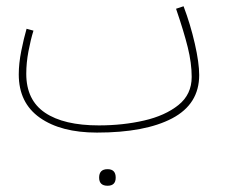

<svg xmlns="http://www.w3.org/2000/svg" viewBox="-20 -403 727 614"><path d="M290 21Q444 21 530.5 -24.5Q617 -70 617 -163Q617 -202 603 -263.5Q589 -325 567 -383L543 -375Q568 -302 580.5 -251.5Q593 -201 593 -157Q593 -101 550.5 -67Q508 -33 440.5 -17.5Q373 -2 296 -2Q184 -2 124 -42.5Q64 -83 64 -167Q64 -202 71 -239Q78 -276 87 -305L65 -311Q56 -280 48 -240Q40 -200 40 -165Q40 -74 107.5 -26.5Q175 21 290 21ZM350 165Q350 138 324 138Q297 138 297 165Q297 191 324 191Q350 191 350 165Z"/></svg>

Font: Noto Sans Arabic Condensed Thin
Style: Regular
Weight: 250
Width: 3
Designer: Nadine Chahine
Foundry: Monotype Imaging Inc.
Version: 1.001